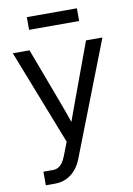

<svg xmlns="http://www.w3.org/2000/svg" viewBox="-97 -752 706 1018"><g transform="rotate(-10 256.0 -243.0)"><path d="M65.4 130.9H116.2Q132.3 130.9 144.8 124.3Q157.2 117.7 167.5 104Q177.7 90.3 186 68.8L214.4 -4.4L14.6 -515.6H104.5L215.8 -218.8Q242.2 -148.9 268.6 -70.3H246.6Q256.8 -102.5 271.2 -142.1Q285.6 -181.6 299.3 -218.8L408.7 -515.6H497.1L259.3 95.7Q246.1 130.4 224.9 154.5Q203.6 178.7 176 191.4Q148.4 204.1 116.2 204.1H65.4ZM390.6 -623H121.1V-691.4H390.6Z"/></g></svg>

Font: Intratopia Thin
Style: Regular
Weight: 100
Designer: Rasmus Andersson
Foundry: rsms
Version: Version 3.000;Glyphs 3.2.3 (3260)